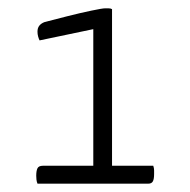

<svg xmlns="http://www.w3.org/2000/svg" viewBox="-20 -730 457 461"><path d="M70 -289Q68 -294 67.5 -299Q67 -304 67 -308Q67 -320 70 -326Q73 -332 83 -332H204V-660L75 -633Q73 -637 71.5 -642.5Q70 -648 70 -654Q70 -663 74.5 -668.5Q79 -674 87 -677Q110 -683 141.5 -691Q173 -699 199.5 -704.5Q226 -710 232 -710Q235 -710 240.5 -710Q246 -710 249 -708V-332H348Q350 -326 350 -321Q350 -316 350 -312Q350 -300 347 -294.5Q344 -289 336 -289Z"/></svg>

Font: Yanone Kaffeesatz Light
Style: Regular
Weight: 300
Designer: Yanone (Cyrillic: Daniel Pouzeot, Huerta Tipografica, and Cyreal)
Foundry: Yanone
Version: Version 2.003